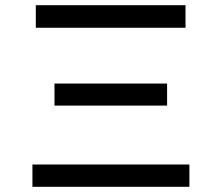

<svg xmlns="http://www.w3.org/2000/svg" viewBox="-20 -720 855 740"><path d="M190 -313V-398H624V-313ZM105 0V-86H710V0ZM118 -613V-700H695V-613Z"/></svg>

Font: Montserrat Z Med
Style: Regular
Weight: 500
Designer: Julieta Ulanovsky
Foundry: Julieta Ulanovsky
Version: Version 8.000